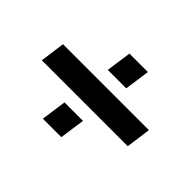

<svg xmlns="http://www.w3.org/2000/svg" viewBox="-98 -660 809 809"><g transform="rotate(45 306.0 -256.0)"><path d="M39 -201 54 -312H566L551 -201ZM216 -30 232 -143H342L326 -30ZM264 -369 280 -482H390L374 -369Z"/></g></svg>

Font: Chivo Medium
Style: Bold Italic
Weight: 700
Italic angle: -8.05°
Version: Version 2.002